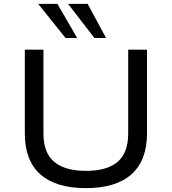

<svg xmlns="http://www.w3.org/2000/svg" viewBox="-20 -961 886 990"><path d="M423 9Q268 9 188 -62Q108 -133 108 -273V-705H204V-273Q204 -173 259.5 -126.5Q315 -80 423 -80Q532 -80 586.5 -126.5Q641 -173 641 -273V-705H738V-273Q738 -134 658 -62.5Q578 9 423 9ZM467 -765 331 -941H432L527 -765ZM318 -765 177 -941H276L378 -765Z"/></svg>

Font: Nunito Sans 7pt SemiExpanded
Style: Regular
Weight: 400
Width: 6
Designer: Vernon Adams
Foundry: Vernon Adams
Version: Version 3.101;gftools[0.9.27]